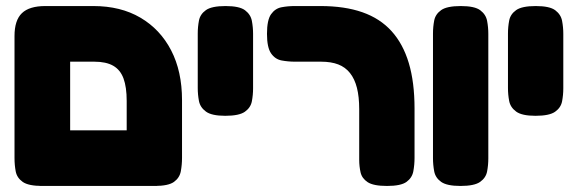

<svg xmlns="http://www.w3.org/2000/svg" viewBox="-20 -606 1915 635"><path d="M120 9Q74 9 55 -4.5Q36 -18 32 -39Q28 -60 28 -83V-487Q28 -539 52.5 -562.5Q77 -586 130 -586H289Q379 -586 444.5 -547.5Q510 -509 546 -439.5Q582 -370 582 -275V-84Q582 -61 578 -39.5Q574 -18 555.5 -4.5Q537 9 491 9Q446 9 427 -3.5Q408 -16 403.5 -36Q399 -56 399 -77V-272Q399 -318 388.5 -346.5Q378 -375 354.5 -388.5Q331 -402 292 -402H212V-84Q212 -60 208 -39Q204 -18 185 -4.5Q166 9 120 9ZM111 9 112 -175H499L500 9Z M725 -223Q680 -223 661 -237Q642 -251 638 -272Q634 -293 634 -315V-495Q634 -517 638 -538Q642 -559 661 -572.5Q680 -586 726 -586Q772 -586 790.5 -572Q809 -558 813 -537Q817 -516 817 -494V-314Q817 -292 813 -271Q809 -250 790 -236.5Q771 -223 725 -223Z M1260 9Q1215 9 1196 -3.5Q1177 -16 1172.5 -36Q1168 -56 1168 -77V-245Q1168 -286 1160.5 -315.5Q1153 -345 1137.5 -364.5Q1122 -384 1098.5 -393Q1075 -402 1042 -402H956Q933 -402 911.5 -406Q890 -410 876.5 -429.5Q863 -449 863 -494Q863 -540 876.5 -559Q890 -578 911 -582Q932 -586 955 -586H1040Q1120 -586 1178.5 -565.5Q1237 -545 1275 -503Q1313 -461 1332 -397.5Q1351 -334 1351 -247V-84Q1351 -61 1347 -39.5Q1343 -18 1324.5 -4.5Q1306 9 1260 9Z M1503 9Q1458 9 1439 -4.5Q1420 -18 1416 -39.5Q1412 -61 1412 -83V-495Q1412 -517 1416 -538Q1420 -559 1439 -572.5Q1458 -586 1504 -586Q1550 -586 1568.5 -572Q1587 -558 1591 -537Q1595 -516 1595 -494V-82Q1595 -60 1591 -39Q1587 -18 1568 -4.5Q1549 9 1503 9Z M1751 -223Q1706 -223 1687 -237Q1668 -251 1664 -272Q1660 -293 1660 -315V-495Q1660 -517 1664 -538Q1668 -559 1687 -572.5Q1706 -586 1752 -586Q1798 -586 1816.5 -572Q1835 -558 1839 -537Q1843 -516 1843 -494V-314Q1843 -292 1839 -271Q1835 -250 1816 -236.5Q1797 -223 1751 -223Z"/></svg>

Font: Fredoka Light
Style: Regular
Weight: 300
Designer: Ben Nathan
Foundry: Milena B. Brandão, Ben Nathan
Version: Version 2.001